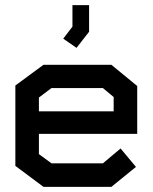

<svg xmlns="http://www.w3.org/2000/svg" viewBox="-20 -730 596 750"><path d="M132 -207V-128L181 -92H382L451 -150L511 -78L415 0H150L40 -82V-396L150 -477H415L516 -394V-207ZM424 -351 382 -386H181L132 -349V-295H424ZM227 -579 263 -626V-710H328V-606L279 -543Z"/></svg>

Font: Turret Road
Style: Bold
Weight: 700
Designer: Noponies
Foundry: Noponies
Version: Version 1.001; ttfautohint (v1.8)